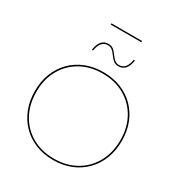

<svg xmlns="http://www.w3.org/2000/svg" viewBox="-249 -1278 1360 1453"><g transform="rotate(30 431.0 -551.5)"><path d="M431.5 7.5Q347 7.5 277.5 -20.5Q208 -48.5 157.5 -100Q107 -151.5 79.2 -222Q51.5 -292.5 51.5 -378Q51.5 -462.5 79.2 -532.2Q107 -602 157.5 -653Q208 -704 277.5 -731.8Q347 -759.5 431.5 -759.5Q515.5 -759.5 585 -731.8Q654.5 -704 705.2 -653Q756 -602 783.5 -532.2Q811 -462.5 811 -378Q811 -292.5 783.5 -222Q756 -151.5 705.2 -100Q654.5 -48.5 585 -20.5Q515.5 7.5 431.5 7.5ZM431.5 -4.5Q540.5 -4.5 623.2 -52Q706 -99.5 752.2 -183.8Q798.5 -268 798.5 -378Q798.5 -486.5 752 -569.8Q705.5 -653 623 -700.2Q540.5 -747.5 431.5 -747.5Q322.5 -747.5 239.8 -700.2Q157 -653 110.8 -569.8Q64.5 -486.5 64.5 -378Q64.5 -268 110.8 -183.8Q157 -99.5 239.8 -52Q322.5 -4.5 431.5 -4.5ZM582.5 -956 593 -954Q584 -901.5 561.8 -877.8Q539.5 -854 505 -854Q479 -854 462 -867Q445 -880 427.5 -905Q410.5 -929.5 395 -941.2Q379.5 -953 357 -953Q327.5 -953 307.8 -931.8Q288 -910.5 279.5 -861.5L269 -863Q277.5 -916 300 -940Q322.5 -964 356.5 -964Q383 -964 400 -951Q417 -938 434.5 -912.5Q452 -888 467.2 -876.2Q482.5 -864.5 505 -864.5Q535 -864.5 554.5 -886Q574 -907.5 582.5 -956ZM565 -1109.5V-1098.5H297.5V-1109.5Z"/></g></svg>

Font: Hepta Slab ExtraLight Thin
Style: Regular
Weight: 250
Version: Version 1.102